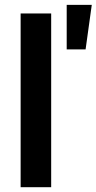

<svg xmlns="http://www.w3.org/2000/svg" viewBox="-20 -784 404 804"><path d="M194.3 -727.5V0H66.4V-727.5ZM259.3 -577.1V-763.7H364.3L338.4 -577.1Z"/></svg>

Font: Inter Semi Bold
Style: Regular
Weight: 600
Designer: Rasmus Andersson
Foundry: rsms
Version: Version 4.000;git-e0f93cc